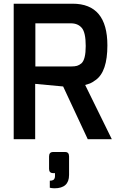

<svg xmlns="http://www.w3.org/2000/svg" viewBox="-20 -752 642 1037"><path d="M54 0V-732H372Q560 -732 560 -507Q560 -365 497 -320Q476 -305 466.5 -301.5Q457 -298 440 -293L584 0H454L321 -285L170 -299V0ZM171 -393H363Q384 -393 396 -396.5Q408 -400 420 -410Q443 -431 443 -503.5Q443 -576 422 -601Q401 -626 363 -626H171ZM353 193Q353 265 274 265Q266 265 260 264L249 262V224Q261 224 268 220Q277 213 277 199V183H267Q245 183 245 160V93Q245 69 267 69H332Q353 69 353 93Z"/></svg>

Font: Exo
Style: DemiBold
Weight: 600
Designer: Natanael Gama
Version: Version 1.00